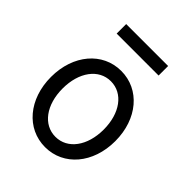

<svg xmlns="http://www.w3.org/2000/svg" viewBox="-209 -864 997 997"><g transform="rotate(45 290.0 -365.0)"><path d="M290 10C426 10 526 -107 526 -270C526 -433 426 -550 290 -550C154 -550 54 -433 54 -270C54 -107 154 10 290 10ZM290 -66C201 -66 139 -150 139 -270C139 -390 201 -474 290 -474C379 -474 441 -390 441 -270C441 -150 379 -66 290 -66ZM136 -670H444V-740H136Z"/></g></svg>

Font: CommitMono-dimboump
Style: Regular
Weight: 400
Monospace: yes
Designer: Eigil Nikolajsen
Foundry: Eigil Nikolajsen
Version: Version 1.143